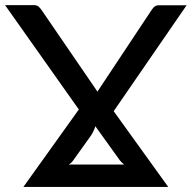

<svg xmlns="http://www.w3.org/2000/svg" viewBox="-39 -741 760 761"><path d="M233.4 -88.9H453.1Q443.4 -96.2 436 -105.5L338.9 -240.7Q335 -227.1 329.1 -216.3Q323.7 -206.1 314.5 -193.8L248.5 -101.6Q242.7 -93.8 233.4 -88.9ZM700.7 -720.2 411.6 -300.3 627.9 0H53.7L273.4 -307.1L-19 -720.7H94.2Q105.5 -720.7 112.3 -716.3Q118.7 -710.9 124.5 -703.1L347.2 -377.9L563 -703.1Q567.9 -710.4 574.7 -715.8Q581.5 -720.2 588.9 -720.2Z"/></svg>

Font: Lato-SemiBold
Style: Regular
Weight: 500
Designer: Lukasz Dziedzic with Adam Twardoch and Botio Nikoltchev
Foundry: tyPoland Lukasz Dziedzic
Version: ""